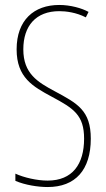

<svg xmlns="http://www.w3.org/2000/svg" viewBox="-20 -744 429 774"><path d="M346 -185C346 -299 292 -327 201 -376C132 -413 74 -447 74 -545C74 -640 125 -699 219 -699C246 -699 287 -694 326 -674L337 -696C310 -711 264 -724 219 -724C117 -724 47 -663 47 -545C47 -431 113 -395 189 -354C277 -307 319 -280 319 -185C319 -82 272 -16 172 -16C129 -16 77 -28 42 -44V-15C81 2 134 10 172 10C284 10 346 -59 346 -185Z"/></svg>

Font: Noto Sans Khmer UI ExtraCondensed Thin
Style: Regular
Weight: 100
Width: 2
Designer: Danh Hong and the Monotype Design Team
Foundry: Monotype Imaging Inc.
Version: Version 2.002